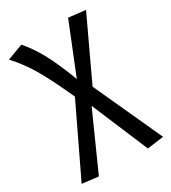

<svg xmlns="http://www.w3.org/2000/svg" viewBox="-188 -633 837 939"><g transform="rotate(-30 230.5 -163.5)"><path d="M459 199 366 211 232 -107 90 210 -1 199 184 -187Q124 -319 84.5 -385Q45 -451 -5 -505L84 -538Q125 -491 159 -429Q193 -367 235 -257L348 -538L443 -527L283 -186Z"/></g></svg>

Font: Fira Sans
Style: Regular
Weight: 400
Designer: bBox Type GmbH & Carrois Corporate GbR & Edenspiekermann AG
Foundry: bBox Type GmbH & Carrois Corporate GbR & Edenspiekermann AG
Version: Version 4.301